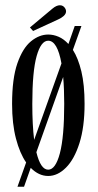

<svg xmlns="http://www.w3.org/2000/svg" viewBox="-20 -659 374 731"><path d="M46.5 52 79.5 -40.5Q55.5 -75 40.8 -131.2Q26 -187.5 26 -263.5Q26 -360 46.2 -418Q66.5 -476 98 -501.8Q129.5 -527.5 163.5 -527.5Q183.5 -527.5 203.2 -519Q223 -510.5 240.5 -491.5L264.5 -560H290L257.5 -469Q277.5 -438 289.8 -387.2Q302 -336.5 302 -263.5Q302 -175.5 282.5 -114Q263 -52.5 231.2 -20.8Q199.5 11 163.5 11Q127.5 11 97 -20L71.5 52ZM103 -263.5Q103 -183 110 -126.5L214 -417.5Q198.5 -504 163.5 -504Q136 -504 119.5 -445.5Q103 -387 103 -263.5ZM163.5 -13Q191.5 -13 208 -75.5Q224.5 -138 224.5 -263.5Q224.5 -321 220.5 -366L118.5 -79.5Q134.5 -13 163.5 -13ZM106 -541 94 -554.5 179.5 -626Q195 -639 208 -639Q221.5 -639 228.5 -626.5Q231.5 -621.5 231.5 -616Q231.5 -606.5 222.8 -598.5Q214 -590.5 201.5 -585Z"/></svg>

Font: Imbue 50pt
Style: Regular
Weight: 400
Designer: Tyler Finck
Foundry: Etcetera Type Company
Version: Version 1.102; ttfautohint (v1.8.3)